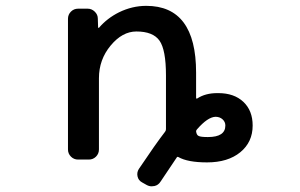

<svg xmlns="http://www.w3.org/2000/svg" viewBox="-20 -575 1040 666"><path d="M663.1 -126Q660.2 -123 660.2 -119.1Q662.1 -106.4 668.9 -103.5Q675.8 -99.6 701.2 -99.6Q761.7 -99.6 761.7 -139.6Q761.7 -152.3 752 -161.1Q742.2 -169.9 727.5 -169.9Q700.2 -168.9 663.1 -126ZM555.7 -313.5Q555.7 -402.3 533.2 -434.1Q510.7 -465.8 453.1 -465.8Q404.3 -465.8 363.8 -417Q323.2 -368.2 323.2 -303.7V-56.6Q323.2 -42 313 -31.7Q302.7 -21.5 288.1 -21.5H251Q236.3 -21.5 226.1 -31.7Q215.8 -42 215.8 -56.6V-509.8Q215.8 -524.4 226.1 -534.7Q236.3 -544.9 251 -544.9H284.2Q297.9 -544.9 308.6 -534.7Q319.3 -524.4 319.3 -510.7L320.3 -479.5Q320.3 -478.5 321.3 -478.5Q322.3 -478.5 323.2 -478.5Q351.6 -511.7 392.6 -532.2Q438.5 -554.7 487.3 -554.7Q660.2 -554.7 660.2 -323.2V-236.3Q660.2 -231.4 664.1 -233.4Q692.4 -252 733.4 -252Q735.4 -252 737.3 -252Q792 -252 824.2 -221.7Q856.4 -191.4 856.4 -139.6Q856.4 -82 813.5 -46.9Q770.5 -11.7 698.2 -11.7Q630.9 -11.7 598.6 -30.3Q594.7 -32.2 592.8 -28.3Q556.6 25.4 537.1 54.7Q529.3 67.4 515.6 70.3Q510.7 71.3 505.9 71.3Q497.1 71.3 488.3 66.4L472.7 57.6Q460 50.8 457 36.6Q454.1 22.5 461.9 10.7Q519.5 -75.2 552.7 -118.2Q555.7 -122.1 555.7 -127Z"/></svg>

Font: Gen Jyuu Gothic L Monospace Medium
Style: Regular
Weight: 500
Designer: [Source Han Sans]
Ryoko NISHIZUKA  (kana & ideographs); Paul D. Hunt (Latin, Greek & Cyrillic); Wenlong ZHANG  (bopomofo
Version: Version 1.002.20150607